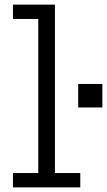

<svg xmlns="http://www.w3.org/2000/svg" viewBox="-20 -810 464 830"><path d="M217.5 -62H327V0H36V-62H145.5V-728H36V-790H217.5ZM318 -447H422.5V-345.5H318Z"/></svg>

Font: Hepta Slab
Style: Regular
Weight: 400
Designer: Michael LaGattuta
Foundry: Michael LaGattuta
Version: Version 1.100